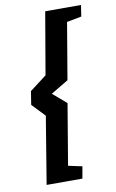

<svg xmlns="http://www.w3.org/2000/svg" viewBox="-89 -728 535 888"><g transform="rotate(-10 178.5 -284.0)"><path d="M108 -204 50 -265 60 -328 139 -388 189 -680H357L349 -627L280 -614L235 -348L153 -299L217 -244L169 42L234 56L224 112H56Z"/></g></svg>

Font: Grenze SemiBold
Style: Italic
Weight: 600
Italic angle: -10°
Designer: Renata Polastri
Foundry: Omnibus-Type
Version: Version 1.002; ttfautohint (v1.8)